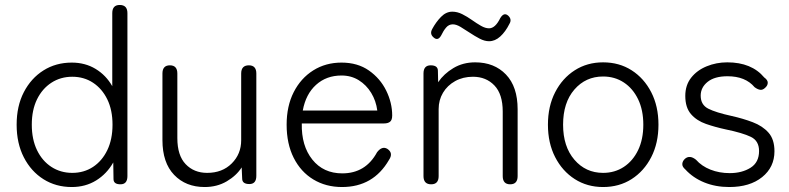

<svg xmlns="http://www.w3.org/2000/svg" viewBox="-20 -742 3176 773"><path d="M269 11Q205 11 155 -20.5Q105 -52 76 -108.5Q47 -165 47 -240Q47 -315 76 -371Q105 -427 155 -458.5Q205 -490 269 -490Q323 -490 365 -464.5Q407 -439 432 -395V-689Q432 -722 462 -722Q493 -722 493 -689V-33Q493 0 465 0Q437 0 437 -21L436 -88Q410 -42 367 -15.5Q324 11 269 11ZM271 -46Q318 -46 354.5 -70Q391 -94 412 -137.5Q433 -181 433 -240Q433 -299 412 -342Q391 -385 354.5 -409Q318 -433 271 -433Q224 -433 187 -409Q150 -385 129 -342Q108 -299 108 -240Q108 -181 129 -137.5Q150 -94 187 -70Q224 -46 271 -46Z M804 11Q728 11 681 -38Q634 -87 634 -178V-446Q634 -479 664 -479Q694 -479 694 -446V-186Q694 -116 727.5 -81Q761 -46 814 -46Q875 -46 913 -84Q951 -122 951 -177V-446Q951 -479 982 -479Q1012 -479 1012 -446V-34Q1012 -1 984 -1Q955 -1 955 -23L953 -68Q932 -35 893 -12Q854 11 804 11Z M1357 11Q1292 11 1241.5 -19.5Q1191 -50 1162.5 -106.5Q1134 -163 1134 -240Q1134 -315 1162.5 -371Q1191 -427 1241 -458.5Q1291 -490 1355 -490Q1420 -490 1465.5 -458Q1511 -426 1535 -377Q1559 -328 1559 -277Q1559 -259 1550.5 -252Q1542 -245 1526 -245H1195Q1193 -155 1237.5 -99.5Q1282 -44 1358 -44Q1452 -44 1498 -129Q1518 -155 1539 -143Q1565 -126 1546 -98Q1483 11 1357 11ZM1199 -297H1499Q1494 -336 1474.5 -368Q1455 -400 1424.5 -419Q1394 -438 1355 -438Q1294 -438 1252.5 -400.5Q1211 -363 1199 -297Z M1716 0Q1685 0 1685 -33V-446Q1685 -479 1714 -479Q1743 -479 1743 -457L1744 -411Q1767 -445 1805.5 -468Q1844 -491 1893 -491Q1970 -491 2017 -442Q2064 -393 2064 -302V-33Q2064 0 2034 0Q2004 0 2004 -33V-293Q2004 -363 1970.5 -398Q1937 -433 1884 -433Q1844 -433 1812.5 -415.5Q1781 -398 1763.5 -368.5Q1746 -339 1746 -303V-33Q1746 0 1716 0ZM1756 -599Q1743 -576 1726 -591Q1709 -605 1720 -625Q1735 -653 1755.5 -674Q1776 -695 1801 -695Q1821 -695 1841 -685Q1861 -675 1880 -661.5Q1899 -648 1916.5 -638Q1934 -628 1949 -628Q1974 -628 1994 -669Q2009 -694 2026 -679Q2042 -664 2031 -646Q2015 -614 1994 -595Q1973 -576 1949 -576Q1931 -576 1911 -586.5Q1891 -597 1871.5 -610Q1852 -623 1834.5 -633.5Q1817 -644 1803 -644Q1787 -644 1776 -631Q1765 -618 1756 -599Z M2408 11Q2344 11 2294 -21Q2244 -53 2215 -109.5Q2186 -166 2186 -240Q2186 -314 2215 -370.5Q2244 -427 2294 -459Q2344 -491 2408 -491Q2473 -491 2523 -459Q2573 -427 2602 -370.5Q2631 -314 2631 -240Q2631 -166 2602 -109.5Q2573 -53 2523 -21Q2473 11 2408 11ZM2408 -46Q2455 -46 2491.5 -70Q2528 -94 2549 -137.5Q2570 -181 2570 -240Q2570 -299 2549 -342.5Q2528 -386 2491.5 -410Q2455 -434 2408 -434Q2338 -434 2292.5 -381.5Q2247 -329 2247 -240Q2247 -152 2292.5 -99Q2338 -46 2408 -46Z M2916 11Q2861 11 2815.5 -7.5Q2770 -26 2739 -60Q2726 -71 2727 -82.5Q2728 -94 2738 -103Q2757 -119 2782 -99Q2805 -73 2840.5 -59Q2876 -45 2918 -45Q2967 -45 3001.5 -66.5Q3036 -88 3036 -134Q3036 -175 3003 -191Q2970 -207 2902 -221Q2860 -230 2822.5 -243Q2785 -256 2762 -282.5Q2739 -309 2739 -356Q2739 -399 2762.5 -429Q2786 -459 2825 -475Q2864 -491 2908 -491Q3006 -491 3057 -430Q3071 -420 3071 -409Q3071 -398 3061 -389Q3051 -379 3040.5 -380.5Q3030 -382 3018 -391Q2981 -435 2909 -435Q2857 -435 2829 -412.5Q2801 -390 2801 -357Q2801 -320 2831.5 -304.5Q2862 -289 2926 -275Q2971 -265 3010.5 -250Q3050 -235 3074 -208Q3098 -181 3098 -133Q3098 -69 3048.5 -29Q2999 11 2916 11Z"/></svg>

Font: Zen Maru Gothic
Style: Regular
Weight: 400
Designer: Yoshimichi Ohira
Foundry: Positype
Version: Version 1.002